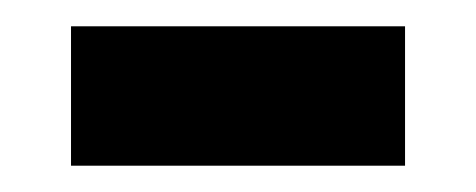

<svg xmlns="http://www.w3.org/2000/svg" viewBox="-20 -341 362 146"><path d="M34 -215H288V-321H34Z"/></svg>

Font: Noto Sans Armenian Semi
Style: Regular
Weight: 600
Designer: Monotype Design Team
Foundry: Monotype Imaging Inc.
Version: Version 1.901